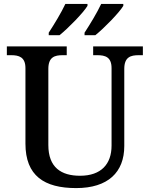

<svg xmlns="http://www.w3.org/2000/svg" viewBox="-20 -951 765 981"><path d="M412 -784V-771H467C512 -807 589 -886 610 -921V-931H497C476 -886 440 -827 412 -784ZM229 -784V-771H284C329 -807 406 -886 427 -921V-931H314C293 -886 257 -827 229 -784ZM369 10C532 10 615 -71 615 -205V-599C615 -660 648 -669 689 -669H710V-714H456V-669H477C517 -669 550 -660 550 -603V-207C550 -113 497 -53 389 -53C293 -53 227 -95 227 -210V-599C227 -660 260 -669 300 -669H321V-714H15V-669H37C76 -669 110 -660 110 -603V-217C110 -53 206 10 369 10Z"/></svg>

Font: Noto Serif Tamil Medium
Style: Italic
Weight: 500
Italic angle: -12°
Designer: Indian Type Foundry, Tom Grace, and the Monotype Design Team
Foundry: Monotype Imaging Inc.
Version: Version 2.003